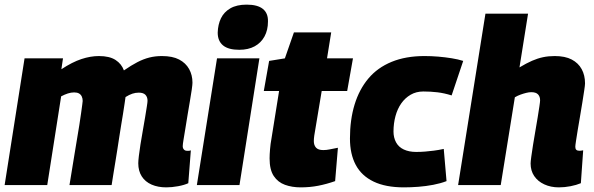

<svg xmlns="http://www.w3.org/2000/svg" viewBox="-22 -799 2566 829"><path d="M696 10Q660 10 632.5 -2Q605 -14 590 -37.5Q575 -61 575 -94Q575 -104 577.5 -125.5Q580 -147 584.5 -175.5Q589 -204 594.5 -234.5Q600 -265 604.5 -292.5Q609 -320 612 -339Q615 -358 615 -364Q615 -380 606 -389.5Q597 -399 577 -399Q563 -399 549.5 -394.5Q536 -390 520 -380Q519 -376 518 -366Q517 -356 516 -352Q513 -330 509 -306.5Q505 -283 501 -258Q497 -233 493 -207.5Q489 -182 485 -155.5Q481 -129 476.5 -102.5Q472 -76 468 -50.5Q464 -25 460 0H278Q283 -31 288.5 -64.5Q294 -98 299.5 -132Q305 -166 310.5 -198.5Q316 -231 320.5 -259Q325 -287 328 -309.5Q331 -332 333 -346Q335 -360 335 -363Q335 -374 331 -382.5Q327 -391 319 -395.5Q311 -400 298 -400Q285 -400 271 -395.5Q257 -391 242 -383L182 0H-2L84 -547H250L243 -500Q290 -531 329.5 -544Q369 -557 405 -557Q451 -557 477 -540Q503 -523 513 -495Q545 -517 571 -530.5Q597 -544 622.5 -550.5Q648 -557 677 -557Q723 -557 751.5 -542Q780 -527 794.5 -501Q809 -475 809 -442Q809 -434 806 -412.5Q803 -391 798 -362.5Q793 -334 788 -303.5Q783 -273 778.5 -245Q774 -217 770.5 -196.5Q767 -176 767 -168Q767 -159 772 -153.5Q777 -148 785 -148Q789 -148 793.5 -148Q798 -148 802 -150L791 -8Q774 0 747 5Q720 10 696 10Z M828 0 915 -547H1098L1012 0ZM1043 -779Q1090 -779 1113 -760.5Q1136 -742 1135 -706Q1135 -669 1120 -641.5Q1105 -614 1077.5 -599Q1050 -584 1011 -584Q964 -584 941 -603Q918 -622 918 -658Q919 -693 932 -720Q945 -747 972.5 -763Q1000 -779 1043 -779Z M1437 -161 1425 -17Q1388 -4 1352 3Q1316 10 1276 10Q1239 10 1208.5 -1Q1178 -12 1160 -39Q1142 -66 1142 -115Q1142 -131 1144 -155Q1146 -179 1150 -200L1183 -406H1117L1140 -536L1208 -547L1247 -659H1408L1390 -547H1502L1477 -406H1367L1335 -214Q1334 -207 1333.5 -201Q1333 -195 1333 -190Q1333 -172 1342.5 -161.5Q1352 -151 1374 -151Q1387 -151 1401.5 -154Q1416 -157 1437 -161Z M1722 10Q1643 10 1591 -15Q1539 -40 1514 -87Q1489 -134 1489 -201Q1489 -282 1509 -347.5Q1529 -413 1568.5 -460Q1608 -507 1669 -532Q1730 -557 1811 -557Q1841 -557 1870.5 -554.5Q1900 -552 1928 -547.5Q1956 -543 1978 -536L1928 -387Q1896 -397 1866.5 -400.5Q1837 -404 1806 -404Q1775 -404 1751 -390Q1727 -376 1710.5 -352.5Q1694 -329 1685.5 -297.5Q1677 -266 1677 -231Q1677 -205 1688 -184.5Q1699 -164 1721.5 -153.5Q1744 -143 1775 -143Q1795 -143 1813 -144.5Q1831 -146 1851 -148.5Q1871 -151 1894 -156L1906 -17Q1880 -7 1848.5 -1Q1817 5 1784.5 7.5Q1752 10 1722 10Z M2462 -165Q2462 -156 2466.5 -152Q2471 -148 2480 -148Q2482 -148 2487 -148.5Q2492 -149 2496 -150L2486 -8Q2467 0 2441.5 5Q2416 10 2391 10Q2356 10 2328 -3Q2300 -16 2284.5 -39Q2269 -62 2269 -93Q2269 -101 2272 -123Q2275 -145 2279.5 -173.5Q2284 -202 2289.5 -233Q2295 -264 2299.5 -292Q2304 -320 2307 -340Q2310 -360 2310 -366Q2310 -382 2301 -391.5Q2292 -401 2272 -401Q2262 -401 2250 -398Q2238 -395 2225.5 -390.5Q2213 -386 2201 -379L2140 0H1956L2074 -740H2258L2221 -508Q2251 -526 2275 -536.5Q2299 -547 2322.5 -552Q2346 -557 2373 -557Q2418 -557 2446.5 -542Q2475 -527 2489.5 -500.5Q2504 -474 2504 -439Q2504 -431 2500.5 -408.5Q2497 -386 2492.5 -357Q2488 -328 2482.5 -297Q2477 -266 2472.5 -238Q2468 -210 2465 -190.5Q2462 -171 2462 -165Z"/></svg>

Font: Georama ExtraBold
Style: Italic
Weight: 800
Italic angle: -9°
Version: Version 1.001